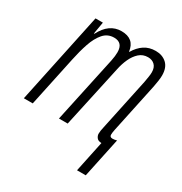

<svg xmlns="http://www.w3.org/2000/svg" viewBox="-169 -665 920 971"><g transform="rotate(30 291.0 -180.0)"><path d="M456 0Q437 0 428.5 -11Q420 -22 420 -34Q420 -50 426 -75L490 -377Q493 -395 495.5 -410Q498 -425 498 -437Q498 -465 483 -479.5Q468 -494 444 -494Q414 -494 393 -475Q372 -456 358.5 -426.5Q345 -397 338 -363L259 0H208L291 -387Q294 -401 295.5 -414.5Q297 -428 297 -438Q297 -494 246 -494Q208 -494 183.5 -465.5Q159 -437 143.5 -391Q128 -345 117 -292L55 0H3L115 -531H158L146 -461H149Q190 -541 262 -541Q337 -541 346 -470H348Q368 -504 396 -522.5Q424 -541 462 -541Q501 -541 526 -518Q551 -495 551 -449Q551 -434 548 -415Q545 -396 542 -380L481 -92Q477 -74 477 -61Q477 -47 493 -47Q505 -47 518 -51L469 181H418Z"/></g></svg>

Font: Noto Sans ExtraCondensed Light
Style: Italic
Weight: 300
Width: 2
Italic angle: -12°
Designer: Monotype Design Team
Foundry: Monotype Imaging Inc.
Version: Version 2.013; ttfautohint (v1.8.4.7-5d5b)